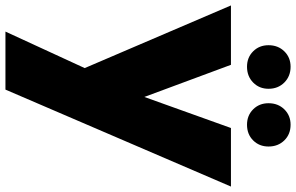

<svg xmlns="http://www.w3.org/2000/svg" viewBox="-216 -609 1087 705"><g transform="rotate(90 327.5 -256.5)"><path d="M445 -561H660L304 267H91L225 -24L-5 -561H213L331 -243ZM220 -620Q186 -620 163.5 -642.5Q141 -665 141 -699Q141 -734 163.5 -757Q186 -780 220 -780Q255 -780 278 -757Q301 -734 301 -699Q301 -665 278 -642.5Q255 -620 220 -620ZM433 -620Q399 -620 376.5 -642.5Q354 -665 354 -699Q354 -734 376.5 -757Q399 -780 433 -780Q468 -780 490.5 -757Q513 -734 513 -699Q513 -665 490.5 -642.5Q468 -620 433 -620Z"/></g></svg>

Font: SVN-Poppins ExtraBold
Style: Regular
Weight: 800
Designer: Ninad Kale (Devanagari), Jonny Pinhorn (Latin)
Foundry: Indian Type Foundry
Version: Version 3.002 2017; ttfautohint (v1.8.3)